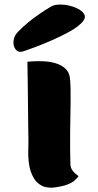

<svg xmlns="http://www.w3.org/2000/svg" viewBox="-20 -838 440 862"><path d="M210 -809Q224 -817 247 -817.5Q270 -818 294 -812Q318 -806 336.5 -795Q355 -784 360 -769.5Q365 -755 348 -737Q327 -715 288.5 -694Q250 -673 208 -655Q166 -637 132.5 -624.5Q99 -612 86 -608Q61 -599 48 -619.5Q35 -640 44 -669Q47 -681 64 -698.5Q81 -716 105.5 -736.5Q130 -757 158 -776Q186 -795 210 -809ZM296 -101Q297 -83 307 -70.5Q317 -58 333 -47Q326 -38 315 -28Q304 -18 282.5 -9.5Q261 -1 221 4Q207 6 187 2.5Q167 -1 148 -18Q129 -35 117 -71.5Q105 -108 107 -172Q108 -183 107.5 -215Q107 -247 106.5 -291Q106 -335 105.5 -382Q105 -429 104.5 -469.5Q104 -510 103.5 -535.5Q103 -561 103 -561Q112 -562 133.5 -563Q155 -564 181 -562.5Q207 -561 231.5 -553.5Q256 -546 273.5 -530Q291 -514 294 -487Q298 -449 297 -385.5Q296 -322 295 -247.5Q294 -173 296 -101Z"/></svg>

Font: Potta One
Style: Regular
Weight: 400
Designer: 108,108go
Foundry: Font Zone 108
Version: Version 1.000